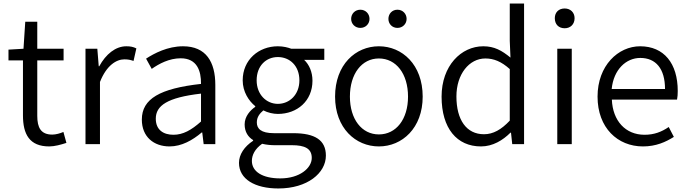

<svg xmlns="http://www.w3.org/2000/svg" viewBox="-20 -816 3899 1087"><path d="M259 13C289 13 325 3 356 -7L339 -69C321 -61 296 -54 276 -54C211 -54 191 -94 191 -160V-474H340V-540H191V-693H123L113 -540L28 -535V-474H110V-163C110 -57 146 13 259 13Z M464 0H546V-352C583 -446 639 -480 684 -480C706 -480 718 -477 736 -471L752 -542C734 -551 718 -554 695 -554C634 -554 579 -509 542 -441H539L531 -540H464Z M940 13C1008 13 1070 -22 1122 -66H1125L1133 0H1199V-335C1199 -465 1147 -554 1016 -554C929 -554 853 -514 807 -484L839 -426C880 -455 938 -486 1003 -486C1096 -486 1119 -414 1118 -341C886 -315 783 -257 783 -139C783 -41 851 13 940 13ZM962 -53C907 -53 862 -79 862 -144C862 -218 927 -264 1118 -286V-128C1063 -79 1016 -53 962 -53Z M1556 251C1720 251 1825 164 1825 65C1825 -23 1763 -62 1640 -62H1531C1457 -62 1434 -88 1434 -123C1434 -154 1451 -174 1471 -191C1496 -178 1527 -171 1553 -171C1663 -171 1749 -245 1749 -359C1749 -409 1730 -451 1702 -477H1816V-540H1629C1611 -547 1584 -554 1553 -554C1445 -554 1354 -478 1354 -361C1354 -296 1389 -244 1425 -215V-211C1397 -192 1365 -157 1365 -112C1365 -69 1385 -40 1413 -23V-19C1363 14 1333 59 1333 106C1333 198 1423 251 1556 251ZM1553 -228C1489 -228 1433 -280 1433 -361C1433 -444 1487 -493 1553 -493C1620 -493 1675 -444 1675 -361C1675 -280 1619 -228 1553 -228ZM1567 194C1465 194 1406 155 1406 95C1406 62 1423 27 1464 -2C1489 4 1515 6 1533 6H1632C1706 6 1745 25 1745 78C1745 136 1676 194 1567 194Z M2125 13C2257 13 2373 -91 2373 -269C2373 -450 2257 -554 2125 -554C1993 -554 1877 -450 1877 -269C1877 -91 1993 13 2125 13ZM2125 -55C2028 -55 1961 -141 1961 -269C1961 -398 2028 -485 2125 -485C2223 -485 2290 -398 2290 -269C2290 -141 2223 -55 2125 -55ZM2020 -658C2050 -658 2072 -681 2072 -709C2072 -738 2050 -761 2020 -761C1990 -761 1968 -738 1968 -709C1968 -681 1990 -658 2020 -658ZM2230 -658C2260 -658 2282 -681 2282 -709C2282 -738 2260 -761 2230 -761C2200 -761 2179 -738 2179 -709C2179 -681 2200 -658 2230 -658Z M2703 13C2770 13 2827 -22 2870 -65H2873L2880 0H2947V-796H2866V-585L2870 -490C2821 -530 2779 -554 2716 -554C2591 -554 2480 -444 2480 -269C2480 -89 2567 13 2703 13ZM2720 -56C2621 -56 2564 -137 2564 -270C2564 -396 2636 -485 2728 -485C2775 -485 2818 -468 2866 -425V-133C2818 -82 2772 -56 2720 -56Z M3135 0H3217V-540H3135ZM3177 -656C3209 -656 3233 -678 3233 -713C3233 -746 3209 -768 3177 -768C3143 -768 3121 -746 3121 -713C3121 -678 3143 -656 3177 -656Z M3620 13C3694 13 3749 -12 3795 -41L3766 -97C3725 -69 3683 -53 3629 -53C3521 -53 3449 -132 3444 -252H3813C3816 -266 3817 -283 3817 -301C3817 -457 3739 -554 3604 -554C3480 -554 3363 -445 3363 -269C3363 -92 3477 13 3620 13ZM3443 -312C3454 -423 3525 -488 3605 -488C3693 -488 3745 -427 3745 -312Z"/></svg>

Font: Noto Sans JP DemiLight
Style: Regular
Weight: 350
Designer: Ryoko NISHIZUKA 西塚涼子 (kana, bopomofo & ideographs); Paul D. Hunt (Latin, Greek & Cyrillic); Sandoll Communications 산돌커뮤니
Foundry: Adobe
Version: Version 2.004;hotconv 1.0.118;makeotfexe 2.5.65603